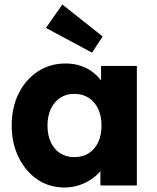

<svg xmlns="http://www.w3.org/2000/svg" viewBox="-20 -824 699 853"><path d="M32 -266Q32 -347 63 -409Q94 -471 148 -506.5Q202 -542 271 -542Q309 -542 340.5 -531Q372 -520 396 -500.5Q420 -481 437 -455.5Q454 -430 462 -401L429 -405V-531H588V0H426V-128L462 -129Q454 -101 436 -76Q418 -51 392 -32Q366 -13 334 -2Q302 9 266 9Q199 9 146.5 -26.5Q94 -62 63 -124.5Q32 -187 32 -266ZM431 -266Q431 -309 416 -340.5Q401 -372 374 -389.5Q347 -407 310 -407Q274 -407 247.5 -389.5Q221 -372 206 -340.5Q191 -309 191 -266Q191 -223 206 -191.5Q221 -160 247.5 -143Q274 -126 310 -126Q347 -126 374 -143Q401 -160 416 -191.5Q431 -223 431 -266ZM389 -590 184 -700 257 -804 436 -662Z"/></svg>

Font: Our Lexend
Style: Bold
Weight: 700
Designer: Bonnie Shaver-Troup, Thomas Jockin
Foundry: Lexend
Version: Version 1.007